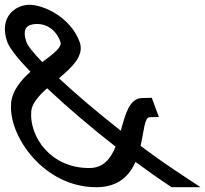

<svg xmlns="http://www.w3.org/2000/svg" viewBox="-143 -760 856 801"><path d="M53.7 -391.7C18.8 -360.8 -9.6 -329.2 -12.8 -295C-20.7 -189 68.6 -58 230.2 -59C288.9 -59.4 319 -98.5 339.1 -148.1C236.7 -228.2 134.9 -314.9 53.7 -391.7ZM422.3 -84.6C397.1 -27.5 351.4 20.6 259.7 21C40.1 22 -108.2 -193 -96.6 -327L-97 -328C-92.5 -381.1 -56.7 -424.4 -16.1 -460.6C-67.8 -514.3 -103.3 -558.7 -113.1 -586C-148.8 -691 -77.5 -739 -21.9 -740C36.7 -741 150.9 -689 188.9 -586C210.4 -529 159.1 -480.7 102.8 -433.4C173.9 -367.3 265.7 -289.3 360.8 -214.7C380.2 -283.6 396.3 -349.6 449.6 -351L490.2 -352L519.7 -272L481.1 -271C459.7 -270.6 457.9 -214.3 443.5 -151.3C492.9 -114.4 541.9 -79.6 587.9 -49L693.7 21H572.7L558.1 11C515.2 -17.3 469.3 -49.8 422.3 -84.6ZM33.5 -500.8C79.5 -536 117.8 -563.1 108.9 -586C88.6 -641 46.2 -661 9.6 -660C-28 -659 -53.1 -643 -32.4 -584C-26.5 -567.6 -2.8 -538.2 33.5 -500.8Z"/></svg>

Font: Nordica Plus
Style: NordicaClassicLightOpObl
Weight: 300
Version: Version 1.01